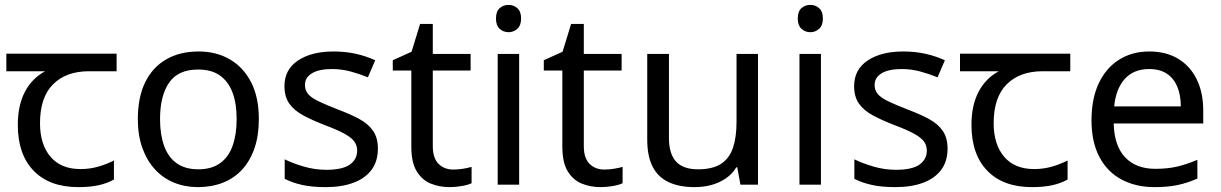

<svg xmlns="http://www.w3.org/2000/svg" viewBox="-20 -757 5003 787"><path d="M301 10Q183 10 118 -57Q53 -124 53 -245Q53 -325 82 -380.5Q111 -436 165 -465H6V-537H458V-465H345Q251 -465 197.5 -411.5Q144 -358 144 -252Q144 -165 187 -114.5Q230 -64 310 -64Q347 -64 381 -73.5Q415 -83 447 -99V-21Q418 -5 383 2.5Q348 10 301 10Z M1041 -269Q1041 -202 1023.5 -150.5Q1006 -99 973.5 -63Q941 -27 894.5 -8.5Q848 10 791 10Q738 10 693 -8.5Q648 -27 615 -63Q582 -99 563.5 -150.5Q545 -202 545 -269Q545 -358 575 -419.5Q605 -481 661 -513.5Q717 -546 794 -546Q867 -546 922.5 -513.5Q978 -481 1009.5 -419.5Q1041 -358 1041 -269ZM636 -269Q636 -206 652.5 -159.5Q669 -113 704 -88Q739 -63 793 -63Q847 -63 882 -88Q917 -113 933.5 -159.5Q950 -206 950 -269Q950 -333 933 -378Q916 -423 881.5 -447.5Q847 -472 792 -472Q710 -472 673 -418Q636 -364 636 -269Z M1529 -148Q1529 -96 1503 -61Q1477 -26 1429 -8Q1381 10 1315 10Q1259 10 1218.5 1Q1178 -8 1147 -24V-104Q1179 -88 1224.5 -74.5Q1270 -61 1317 -61Q1384 -61 1414 -82.5Q1444 -104 1444 -140Q1444 -160 1433 -176Q1422 -192 1393.5 -208Q1365 -224 1312 -244Q1260 -264 1223 -284Q1186 -304 1166 -332Q1146 -360 1146 -404Q1146 -472 1201.5 -509Q1257 -546 1347 -546Q1396 -546 1438.5 -536.5Q1481 -527 1518 -510L1488 -440Q1454 -454 1417 -464Q1380 -474 1341 -474Q1287 -474 1258.5 -456.5Q1230 -439 1230 -409Q1230 -387 1243 -371.5Q1256 -356 1286.5 -341.5Q1317 -327 1368 -307Q1419 -288 1455 -268Q1491 -248 1510 -219.5Q1529 -191 1529 -148Z M1838 -62Q1858 -62 1879 -65.5Q1900 -69 1913 -73V-6Q1899 1 1873 5.5Q1847 10 1823 10Q1781 10 1745.5 -4.5Q1710 -19 1688 -55Q1666 -91 1666 -156V-468H1590V-510L1667 -545L1702 -659H1754V-536H1909V-468H1754V-158Q1754 -109 1777.5 -85.5Q1801 -62 1838 -62Z M2108 -536V0H2020V-536ZM2065 -737Q2085 -737 2100.5 -723.5Q2116 -710 2116 -681Q2116 -653 2100.5 -639Q2085 -625 2065 -625Q2043 -625 2028 -639Q2013 -653 2013 -681Q2013 -710 2028 -723.5Q2043 -737 2065 -737Z M2457 -62Q2477 -62 2498 -65.5Q2519 -69 2532 -73V-6Q2518 1 2492 5.5Q2466 10 2442 10Q2400 10 2364.5 -4.5Q2329 -19 2307 -55Q2285 -91 2285 -156V-468H2209V-510L2286 -545L2321 -659H2373V-536H2528V-468H2373V-158Q2373 -109 2396.5 -85.5Q2420 -62 2457 -62Z M3087 -536V0H3015L3002 -71H2998Q2981 -43 2954 -25Q2927 -7 2895 1.5Q2863 10 2828 10Q2764 10 2720.5 -10.5Q2677 -31 2655 -74Q2633 -117 2633 -185V-536H2722V-191Q2722 -127 2751 -95Q2780 -63 2841 -63Q2901 -63 2935.5 -85.5Q2970 -108 2984.5 -151.5Q2999 -195 2999 -257V-536Z M3345 -536V0H3257V-536ZM3302 -737Q3322 -737 3337.5 -723.5Q3353 -710 3353 -681Q3353 -653 3337.5 -639Q3322 -625 3302 -625Q3280 -625 3265 -639Q3250 -653 3250 -681Q3250 -710 3265 -723.5Q3280 -737 3302 -737Z M3864 -148Q3864 -96 3838 -61Q3812 -26 3764 -8Q3716 10 3650 10Q3594 10 3553.5 1Q3513 -8 3482 -24V-104Q3514 -88 3559.5 -74.5Q3605 -61 3652 -61Q3719 -61 3749 -82.5Q3779 -104 3779 -140Q3779 -160 3768 -176Q3757 -192 3728.5 -208Q3700 -224 3647 -244Q3595 -264 3558 -284Q3521 -304 3501 -332Q3481 -360 3481 -404Q3481 -472 3536.5 -509Q3592 -546 3682 -546Q3731 -546 3773.5 -536.5Q3816 -527 3853 -510L3823 -440Q3789 -454 3752 -464Q3715 -474 3676 -474Q3622 -474 3593.5 -456.5Q3565 -439 3565 -409Q3565 -387 3578 -371.5Q3591 -356 3621.5 -341.5Q3652 -327 3703 -307Q3754 -288 3790 -268Q3826 -248 3845 -219.5Q3864 -191 3864 -148Z M4210 10Q4092 10 4027 -57Q3962 -124 3962 -245Q3962 -325 3991 -380.5Q4020 -436 4074 -465H3915V-537H4367V-465H4254Q4160 -465 4106.5 -411.5Q4053 -358 4053 -252Q4053 -165 4096 -114.5Q4139 -64 4219 -64Q4256 -64 4290 -73.5Q4324 -83 4356 -99V-21Q4327 -5 4292 2.5Q4257 10 4210 10Z M4691 -546Q4760 -546 4809.5 -516Q4859 -486 4885.5 -431.5Q4912 -377 4912 -304V-251H4545Q4547 -160 4591.5 -112.5Q4636 -65 4716 -65Q4767 -65 4806.5 -74.5Q4846 -84 4888 -102V-25Q4847 -7 4807 1.5Q4767 10 4712 10Q4636 10 4577.5 -21Q4519 -52 4486.5 -113.5Q4454 -175 4454 -264Q4454 -352 4483.5 -415Q4513 -478 4566.5 -512Q4620 -546 4691 -546ZM4690 -474Q4627 -474 4590.5 -433.5Q4554 -393 4547 -321H4820Q4820 -367 4806 -401Q4792 -435 4763.5 -454.5Q4735 -474 4690 -474Z"/></svg>

Font: lguzrati25
Style: Book
Weight: 400
Designer: Jelle Bosma - Monotype Design Team, Universal Thirst
Foundry: Monotype Imaging Inc.
Version: Version 2.106